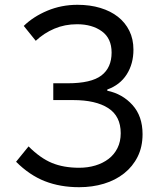

<svg xmlns="http://www.w3.org/2000/svg" viewBox="-20 -767 659 800"><path d="M310 13Q231 13 167 -12Q103 -37 47 -93L99 -157Q148 -108 196.5 -88Q245 -68 310 -68Q346 -68 377.5 -77.5Q409 -87 432.5 -105Q456 -123 469.5 -150Q483 -177 483 -212Q483 -283 431 -316.5Q379 -350 285 -350H202V-420H262Q360 -420 402.5 -452.5Q445 -485 445 -548Q445 -607 404.5 -636.5Q364 -666 301 -666Q250 -666 206.5 -647.5Q163 -629 129 -597L79 -659Q119 -698 177.5 -722.5Q236 -747 303 -747Q355 -747 398 -734Q441 -721 471.5 -697Q502 -673 519 -638.5Q536 -604 536 -560Q536 -501 508 -457Q480 -413 427 -394V-389Q490 -376 532 -329.5Q574 -283 574 -208Q574 -155 553.5 -114Q533 -73 497 -44.5Q461 -16 413 -1.5Q365 13 310 13Z"/></svg>

Font: Kinto Sans
Style: Regular
Weight: 400
Designer: Authors: Ryoko NISHIZUKA  (kana & ideographs); Paul D. Hunt (Latin, Greek & Cyrillic); Wenlong ZHANG  (bopomofo); Sandol
Foundry: Adobe Systems Incorporated, ookami Inc.
Version: Version 0.001